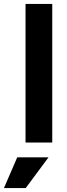

<svg xmlns="http://www.w3.org/2000/svg" viewBox="-77 -720 336 970"><path d="M52 -700H187V0H52ZM10 75H168L53 230H-57Z"/></svg>

Font: Haskoy ExtraBold
Style: Regular
Weight: 800
Designer: Ertekin Erdin
Foundry: Ertekin Erdin
Version: Version 2.000; ttfautohint (v1.8.4.7-5d5b)